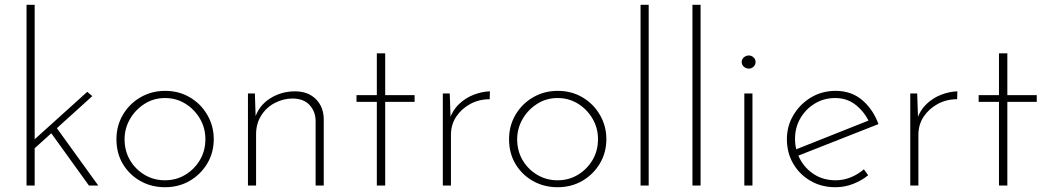

<svg xmlns="http://www.w3.org/2000/svg" viewBox="-20 -776 4383 803"><path d="M91 0V-756H125V0ZM212 -248 391 0H352L187 -229ZM113 -145 110 -180 345 -392 366 -374Z M467 -194Q467 -250 494 -296Q521 -342 567.5 -369Q614 -396 671 -396Q728 -396 774 -369Q820 -342 847 -295.5Q874 -249 874 -194Q874 -138 847 -92.5Q820 -47 774 -20Q728 7 670 7Q613 7 567 -19Q521 -45 494 -90Q467 -135 467 -194ZM501 -194Q501 -145 523.5 -106.5Q546 -68 584.5 -45Q623 -22 670 -22Q717 -22 755 -45Q793 -68 816 -106.5Q839 -145 839 -194Q839 -241 816 -280Q793 -319 755 -342.5Q717 -366 670 -366Q622 -366 583.5 -341Q545 -316 523 -277Q501 -238 501 -194Z M1046 -385 1050 -262 1046 -281Q1062 -334 1109 -364Q1156 -394 1214 -394Q1268 -394 1300.5 -362Q1333 -330 1334 -279V0H1300V-272Q1299 -310 1275 -336.5Q1251 -363 1205 -364Q1165 -364 1129.5 -345.5Q1094 -327 1072.5 -293Q1051 -259 1051 -214V0H1017V-385Z M1556 -553H1591V-378H1714V-350H1591V0H1556V-350H1471V-378H1556Z M1861 -385 1865 -266 1861 -279Q1873 -315 1899.5 -340.5Q1926 -366 1960.5 -379.5Q1995 -393 2029 -394L2028 -361Q1983 -361 1946.5 -341Q1910 -321 1888 -288Q1866 -255 1866 -212V0H1832V-385Z M2109 -194Q2109 -250 2136 -296Q2163 -342 2209.5 -369Q2256 -396 2313 -396Q2370 -396 2416 -369Q2462 -342 2489 -295.5Q2516 -249 2516 -194Q2516 -138 2489 -92.5Q2462 -47 2416 -20Q2370 7 2312 7Q2255 7 2209 -19Q2163 -45 2136 -90Q2109 -135 2109 -194ZM2143 -194Q2143 -145 2165.5 -106.5Q2188 -68 2226.5 -45Q2265 -22 2312 -22Q2359 -22 2397 -45Q2435 -68 2458 -106.5Q2481 -145 2481 -194Q2481 -241 2458 -280Q2435 -319 2397 -342.5Q2359 -366 2312 -366Q2264 -366 2225.5 -341Q2187 -316 2165 -277Q2143 -238 2143 -194Z M2659 -756H2693V0H2659Z M2876 -756H2910V0H2876Z M3093 -385H3127V0H3093ZM3082 -517Q3082 -528 3091 -536Q3100 -544 3112 -544Q3123 -544 3131.5 -536Q3140 -528 3140 -517Q3140 -505 3131.5 -497Q3123 -489 3112 -489Q3100 -489 3091 -497Q3082 -505 3082 -517Z M3474 7Q3416 7 3370 -19.5Q3324 -46 3297.5 -91.5Q3271 -137 3271 -194Q3271 -249 3298.5 -295Q3326 -341 3372 -368.5Q3418 -396 3475 -396Q3541 -396 3586.5 -357Q3632 -318 3654 -257L3311 -122L3301 -148L3623 -276L3616 -264Q3597 -306 3560.5 -336Q3524 -366 3473 -366Q3426 -366 3388 -343Q3350 -320 3327.5 -281.5Q3305 -243 3305 -195Q3305 -150 3326 -110.5Q3347 -71 3385.5 -46.5Q3424 -22 3475 -22Q3508 -22 3538.5 -34.5Q3569 -47 3593 -68L3611 -43Q3584 -21 3548.5 -7Q3513 7 3474 7Z M3816 -385 3820 -266 3816 -279Q3828 -315 3854.5 -340.5Q3881 -366 3915.5 -379.5Q3950 -393 3984 -394L3983 -361Q3938 -361 3901.5 -341Q3865 -321 3843 -288Q3821 -255 3821 -212V0H3787V-385Z M4158 -553H4193V-378H4316V-350H4193V0H4158V-350H4073V-378H4158Z"/></svg>

Font: Josefin Sans ExtraLight
Style: Regular
Weight: 250
Designer: Santiago Orozco
Foundry: Typemade
Version: Version 2.000